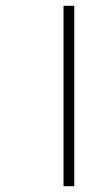

<svg xmlns="http://www.w3.org/2000/svg" viewBox="-20 -642 384 662"><path d="M199 -622V0H236V-622Z"/></svg>

Font: Noto Sans Devanagari UI ExtraLight
Style: Regular
Weight: 200
Designer: Jelle Bosma - Monotype Design Team
Foundry: Monotype Imaging Inc.
Version: Version 2.003